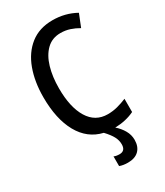

<svg xmlns="http://www.w3.org/2000/svg" viewBox="-231 -815 972 1133"><g transform="rotate(-30 255.0 -248.5)"><path d="M314 114Q314 87 300.5 61.5Q287 36 256 3Q157 -20 104.5 -114Q52 -208 52 -357Q52 -462 82.5 -545Q113 -628 174 -676Q235 -724 325 -724Q411 -724 483 -684L449 -599Q422 -615 392 -625Q362 -635 328 -635Q271 -635 233 -598Q195 -561 176.5 -498Q158 -435 158 -356Q158 -227 203 -153.5Q248 -80 332 -80Q367 -80 399 -88.5Q431 -97 462 -110V-20Q405 8 330 10Q358 34 375.5 64.5Q393 95 393 129Q393 175 367 201Q341 227 292 227Q260 227 236 218V152Q250 159 274 159Q314 159 314 114Z"/></g></svg>

Font: Noto Sans Condensed Medium
Style: Regular
Weight: 500
Width: 3
Designer: Monotype Design Team
Foundry: Monotype Imaging Inc.
Version: Version 2.013; ttfautohint (v1.8.4.7-5d5b)